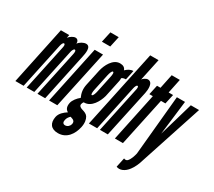

<svg xmlns="http://www.w3.org/2000/svg" viewBox="-179 -1056 1753 1574"><g transform="rotate(30 697.5 -268.5)"><path d="M257 -431C259 -443 268 -467 279 -467C290 -467 291 -452 287 -431L195 0H268L363 -448C370 -481 386 -555 336 -555C314 -555 280 -537 266 -515C268 -535 258 -555 236 -555C217 -555 190 -538 174 -518L180 -547H101L-14 0H64L156 -431C160 -450 168 -467 177 -467C187 -467 190 -454 185 -433L93 0H165Z M439 -634H518L540 -735H461ZM383 0 500 -547H421L305 0Z M724 -429C725 -435 726 -449 725 -453C731 -460 745 -465 764 -465L783 -555C756 -555 734 -541 713 -521C706 -543 688 -555 658 -555C591 -555 551 -474 538 -416L506 -267C496 -221 502 -186 519 -148C494 -129 467 -96 461 -66C453 -25 467 -4 488 7H487C458 26 426 52 418 90C405 154 433 196 501 196C583 196 628 129 644 56C653 11 646 -18 633 -40C621 -58 600 -65 580 -71C565 -75 543 -85 547 -105C549 -115 554 -124 558 -129H563C631 -129 673 -206 689 -264ZM611 -262C608 -248 599 -213 586 -213C576 -213 579 -243 583 -262L616 -417C620 -437 630 -467 640 -467C653 -467 649 -439 644 -417ZM547 35C559 40 570 50 565 74C560 94 542 111 520 111C498 111 492 94 497 73C501 52 514 37 525 27Z M852 -431C855 -444 862 -467 873 -467C885 -467 881 -443 878 -431L786 0H861L957 -448C964 -481 971 -555 921 -555C904 -555 877 -537 872 -524L917 -735H838L682 0H760Z M1072 -682 1044 -547H1011L991 -456H1024L928 0H1004L1101 -456H1143L1163 -547H1121L1149 -682Z M1056 193C1091 208 1134 190 1166 147C1188 119 1206 77 1216 41L1409 -547H1331C1311 -473 1258 -299 1237 -224L1276 -547H1199L1146 16C1140 41 1131 75 1110 99C1101 109 1089 110 1075 104Z"/></g></svg>

Font: League Gothic Condensed Italic
Style: Regular
Weight: 400
Width: 3
Designer: Tyler Finck
Foundry: The League of Moveable Type
Version: Version 1.001;PS 001.001;hotconv 1.0.56;makeotf.lib2.0.21325